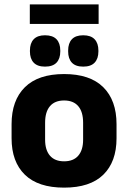

<svg xmlns="http://www.w3.org/2000/svg" viewBox="-20 -845 586 879"><path d="M116.5 -735.5V-825H431.5V-735.5ZM273.5 14Q154.5 14 93.8 -45.2Q33 -104.5 33 -212V-276.5Q33 -385.5 94 -445.8Q155 -506 273.5 -506Q392 -506 452.8 -445.8Q513.5 -385.5 513.5 -276.5V-212Q513.5 -104.5 453 -45.2Q392.5 14 273.5 14ZM273.5 -106.5Q316 -106.5 338.2 -132.2Q360.5 -158 360.5 -205.5V-283Q360.5 -333 338.2 -359Q316 -385 273.5 -385Q231 -385 208.8 -359Q186.5 -333 186.5 -283V-205.5Q186.5 -158 208.8 -132.2Q231 -106.5 273.5 -106.5ZM186 -540Q151.5 -540 134.2 -558.2Q117 -576.5 117 -609.5V-613.5Q117 -647 134.2 -665.2Q151.5 -683.5 186 -683.5Q221.5 -683.5 238.8 -665.2Q256 -647 256 -613.5V-609.5Q256 -576.5 238.8 -558.2Q221.5 -540 186 -540ZM361 -540Q326 -540 309 -558.2Q292 -576.5 292 -609.5V-613.5Q292 -647 309 -665.2Q326 -683.5 361 -683.5Q396 -683.5 413.2 -665.2Q430.5 -647 430.5 -613.5V-609.5Q430.5 -576.5 413.2 -558.2Q396 -540 361 -540Z"/></svg>

Font: Anek Latin Medium
Style: Bold
Weight: 700
Version: Version 1.003